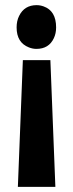

<svg xmlns="http://www.w3.org/2000/svg" viewBox="-20 -523 284 750"><path d="M49.8 207H196.3L176.8 -288.1H69.3ZM44.9 -416Q44.9 -356.4 92.8 -337.9Q107.4 -332 122.1 -332Q170.9 -332 190.4 -374Q199.2 -392.6 199.2 -416Q199.2 -480.5 150.4 -498Q136.7 -502.9 123 -502.9Q75.2 -502.9 54.7 -460.9Q44.9 -441.4 44.9 -416Z"/></svg>

Font: Yaldevi Colombo
Style: Bold
Weight: 700
Designer: Sol Matas, Denzil Rajitha, Kosala Senevirathne and Pathum Egodawatta
Foundry: Mooniak
Version: Version 1.020 ; ttfautohint (v1.6)